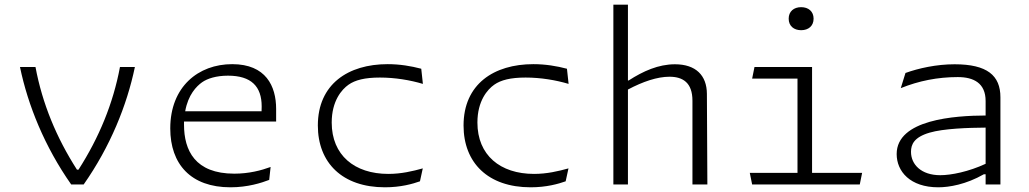

<svg xmlns="http://www.w3.org/2000/svg" viewBox="-20 -785 4380 817"><path d="M131 -500H65C99 -336.5 170 -161 283 0H336C449 -161 520 -336.5 554 -500H490.5C461.5 -344.5 401.5 -199.5 314 -63H307.5C220 -199.5 160 -344.5 131 -500Z M840 -435C862 -450.5 899.5 -463 950 -463C1049.5 -463 1093.5 -417 1093.5 -332C1093.5 -324.5 1093 -318 1093 -311.5H768C780.5 -382 816 -418 840 -435ZM704.5 -238.5C704.5 -86.5 792 12 960.5 12C1034.5 12 1093 -7 1125.5 -19.5L1131.5 -74.5C1092 -60 1039.5 -46 977 -46C810 -46 763 -145 763 -254.5V-268H1155V-321.5C1155 -418.5 1111.5 -512 968 -512C824 -512 704.5 -416 704.5 -238.5Z M1629.5 -512C1461.5 -512 1332.5 -427 1332.5 -251C1332.5 -92.5 1436.5 12 1618 12C1685.5 12 1736 -2.5 1767 -13.5L1779 -68.5C1736 -56.5 1687 -45 1632.5 -45C1488 -45 1391.5 -125 1391.5 -263.5C1391.5 -356 1434.5 -404.5 1463 -424.5C1491.5 -444.5 1532.5 -455 1596.5 -455C1661.5 -455 1726 -444 1779.5 -428L1772.5 -492.5C1729 -504 1681 -512 1629.5 -512Z M2249.5 -512C2081.5 -512 1952.5 -427 1952.5 -251C1952.5 -92.5 2056.5 12 2238 12C2305.5 12 2356 -2.5 2387 -13.5L2399 -68.5C2356 -56.5 2307 -45 2252.5 -45C2108 -45 2011.5 -125 2011.5 -263.5C2011.5 -356 2054.5 -404.5 2083 -424.5C2111.5 -444.5 2152.5 -455 2216.5 -455C2281.5 -455 2346 -444 2399.5 -428L2392.5 -492.5C2349 -504 2301 -512 2249.5 -512Z M2990 0 2988 -386C2987.5 -464 2941 -511.5 2852 -511.5C2782 -511.5 2717 -482.5 2655 -442.5H2652V-765H2590V0H2652V-404C2716 -438 2777 -458.5 2828.5 -458.5C2886 -458.5 2926.5 -433 2926.5 -356.5V0Z M3190.5 -500 3180.5 -450.5H3373.5V-49.5H3170.5L3180.5 0H3638.5L3648.5 -49.5H3435.5V-500ZM3336 -705.5C3336 -674.5 3358 -656.5 3389 -656.5C3420 -656.5 3442 -674.5 3442 -705.5C3442 -736.5 3420 -754.5 3389 -754.5C3358 -754.5 3336 -736.5 3336 -705.5Z M4237 0V-371C4237 -464 4180.5 -511.5 4042 -511.5C3964.5 -511.5 3888.5 -494.5 3833 -474.5L3813 -410C3890 -441 3970 -457 4055.5 -457C4123 -457 4174 -431.5 4174 -355V-293.5C4044 -293 3795.5 -277 3795.5 -129.5C3795.5 -55.5 3853 12 3972.5 12C4018.5 12 4090.5 0 4166.5 -43.5H4174V0ZM3856.5 -139C3856.5 -170 3869 -201 3935.5 -220.5C3995 -238 4100.5 -241.5 4174 -242V-88C4102 -54.5 4027.5 -39.5 3981 -39.5C3900 -39.5 3856.5 -85 3856.5 -139Z"/></svg>

Font: Monaspace Argon ExtraLight
Style: Regular
Weight: 200
Designer: Riley Cran & the Lettermatic Team
Foundry: Lettermatic
Version: Version 1.000 (Monaspace Argon)